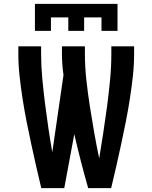

<svg xmlns="http://www.w3.org/2000/svg" viewBox="-20 -975 790 995"><path d="M194 0Q180 -57 167 -115Q154 -173 141.5 -230.5Q129 -288 117.5 -346.5Q106 -405 97 -463Q88 -521 81.5 -580Q75 -639 75 -698V-735H193V-698Q193 -634 199 -569.5Q205 -505 213 -441Q221 -377 230.5 -313Q240 -249 251 -186L309 -586Q305 -614 303 -642Q301 -670 301 -698V-735H420V-698Q420 -629 427.5 -561Q435 -493 445.5 -425Q456 -357 468 -289Q480 -221 494 -154Q505 -221 515.5 -289Q526 -357 535 -425Q544 -493 550.5 -561.5Q557 -630 557 -698V-735H675V-698Q675 -639 668.5 -580Q662 -521 653 -463Q644 -405 632.5 -346.5Q621 -288 608.5 -230.5Q596 -173 583 -115Q570 -57 556 0H437Q417 -70 399 -140Q381 -210 365 -280L313 0ZM161 -815V-955H589V-815H506V-885H416V-815H334V-885H244V-815Z"/></svg>

Font: Iosevka Aile
Style: Bold
Weight: 700
Designer: Belleve Invis
Foundry: Belleve Invis
Version: Version 28.0.1; ttfautohint (v1.8.4)